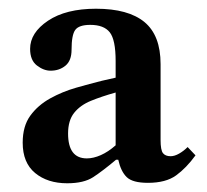

<svg xmlns="http://www.w3.org/2000/svg" viewBox="-20 -666 474 440"><path d="M134 -246Q89 -246 60.5 -269.5Q32 -293 32 -339Q32 -377 49.5 -401Q67 -425 95 -440.5Q123 -456 154.5 -465Q186 -474 214 -481L245 -488V-526Q245 -575 231.5 -592Q218 -609 187 -609Q161 -609 152.5 -597.5Q144 -586 144 -552Q144 -527 130 -515.5Q116 -504 96 -504Q80 -504 64.5 -516Q49 -528 49 -554Q49 -591 90 -618.5Q131 -646 200 -646Q274 -646 311 -615.5Q348 -585 348 -519V-345Q348 -322 353.5 -315Q359 -308 371 -308Q380 -308 390.5 -314Q401 -320 410 -329L428 -310Q407 -281 383.5 -264Q360 -247 319 -247Q284 -247 270.5 -260Q257 -273 251 -300H246Q215 -274 193.5 -260Q172 -246 134 -246ZM245 -333V-454Q213 -445 188.5 -435Q164 -425 150 -407.5Q136 -390 136 -360Q136 -303 179 -303Q194 -303 211 -310.5Q228 -318 245 -333Z"/></svg>

Font: STIX Two Text SemiBold
Style: Regular
Weight: 600
Designer: Ross Mills, John Hudson & Paul Hanslow, Tiro Typeworks Ltd; with prior portions MicroPress Inc., and Coen Hoffman.
Foundry: Tiro Typeworks Ltd
Version: Version 2.13 b171